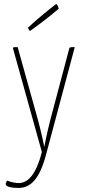

<svg xmlns="http://www.w3.org/2000/svg" viewBox="-20 -732 426 945"><path d="M127 -579C203 -632 269 -689 269 -689C269 -689 264 -712 256 -712C256 -712 183 -657 117 -595L127 -579ZM186 16C157 130 116 169 72 169C59 169 33 165 16 157C12 160 8 168 8 174C8 187 36 193 71 193C128 193 173 153 205 35L348 -500C322 -500 323 -500 320 -490L228 -143C210 -74 198 -9 198 -9C198 -9 185 -75 167 -141L67 -500C43 -500 42 -500 45 -490Z"/></svg>

Font: Yanone Kaffeesatz Extra Light
Style: Regular
Weight: 200
Designer: Yanone (Cyrillic: Daniel Pouzeot & Huerta Tipografica)
Foundry: Yanone
Version: Version 1.100;PS 001.100;hotconv 1.0.70;makeotf.lib2.5.58329